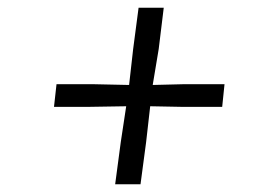

<svg xmlns="http://www.w3.org/2000/svg" viewBox="-20 -553 709 496"><path d="M292 -186 306 -278.5 212.5 -277H119.5L126 -335.5H220.5L313.5 -333.5L324 -426.5L338 -533H403L390 -426.5L374.5 -333.5L455 -335.5H560L554 -277H447L368 -278.5L357.5 -186L343 -77H277.5Z"/></svg>

Font: Merriweather 72pt
Style: Italic
Weight: 400
Italic angle: -7.8°
Version: Version 2.101